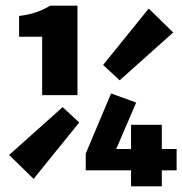

<svg xmlns="http://www.w3.org/2000/svg" viewBox="-20 -654 640 674"><path d="M128 -320V-525H47V-598Q109 -605 156 -634H252V-320ZM98 -26 12 -110 200 -278 258 -224ZM400 -372 342 -426 502 -624 588 -540ZM440 0V-56H281V-115L370 -326L458 -294L388 -131H440V-216H548V-131H600V-56H548V0Z"/></svg>

Font: TypoPRO Source Code Pro
Style: Regular
Weight: 900
Monospace: yes
Designer: Paul D. Hunt, Teo Tuominen
Foundry: Adobe Systems Incorporated
Version: Version 2.010;PS 1.0;hotconv 1.0.84;makeotf.lib2.5.63406